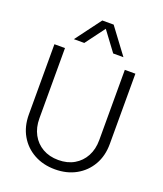

<svg xmlns="http://www.w3.org/2000/svg" viewBox="-167 -1040 985 1161"><g transform="rotate(20 325.0 -460.0)"><path d="M326 12Q250 12 191 -20.5Q132 -53 98.5 -111Q65 -169 65 -246V-698H133V-246Q133 -187 157 -142.5Q181 -98 224.5 -73Q268 -48 326 -48Q384 -48 427 -73Q470 -98 494 -142.5Q518 -187 518 -246V-698H586V-246Q586 -169 552.5 -111Q519 -53 460.5 -20.5Q402 12 326 12ZM165 -767 288 -932H361L484 -767H418L325 -892L232 -767Z"/></g></svg>

Font: Azeret Mono ExtraLight
Style: Regular
Weight: 250
Designer: Martin Vácha
Foundry: Displaay
Version: Version 1.002